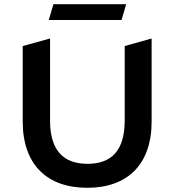

<svg xmlns="http://www.w3.org/2000/svg" viewBox="-20 -883 829 913"><path d="M234 -863 212 -788H558L580 -863ZM395 10C586 10 701 -101 701 -305V-700L573 -664V-310C573 -166 509 -104 396 -104C283 -104 218 -166 218 -310V-700L88 -664V-305C88 -101 203 10 395 10Z"/></svg>

Font: Talent
Style: Bold
Weight: 600
Designer: Mike Powis
Version: Version 1.001;hotconv 1.0.109;makeotfexe 2.5.65596